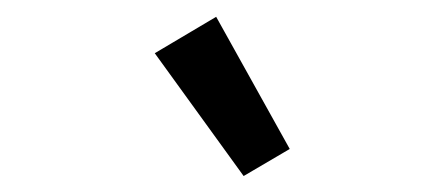

<svg xmlns="http://www.w3.org/2000/svg" viewBox="-20 -805 540 232"><path d="M274.4 -592.3 167 -740.7 241.2 -784.7 330.1 -625Z"/></svg>

Font: Schibsted Grotesk
Style: Regular
Weight: 400
Designer: Bakken & Baeck AS, Henrik Kongsvoll
Foundry: Schibsted ASA
Version: Version 1.100; ttfautohint (v1.8.4.7-5d5b);gftools[0.9.25]